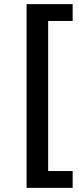

<svg xmlns="http://www.w3.org/2000/svg" viewBox="-20 -725 382 925"><path d="M108 180V-705H330V-624H212V99H330V180Z"/></svg>

Font: NunitoSans_10ptSemiBold
Style: Regular
Weight: 600
Designer: Vernon Adams
Foundry: Vernon Adams
Version: Version 3.101;gftools[0.9.27]